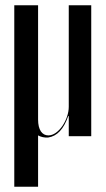

<svg xmlns="http://www.w3.org/2000/svg" viewBox="-20 -515 400 726"><path d="M162 5C196 0 221 -27 238 -76H240V0H325V-495H240V-111C240 -63 202 -3 163 -3C139 -3 124 -24 124 -63V-495H34V191H124V-3C135 3 148 6 162 5Z"/></svg>

Font: Moniqa SemBd Display
Style: Regular
Weight: 600
Designer: Rajesh Rajput
Foundry: Rajesh Rajput
Version: Version 1.000